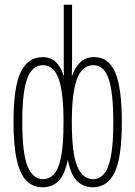

<svg xmlns="http://www.w3.org/2000/svg" viewBox="-20 -780 570 810"><path d="M160 10Q119 10 92 -17Q65 -44 51 -104.5Q37 -165 37 -267Q37 -413 67.5 -476Q98 -539 159 -539Q195 -539 216 -518Q237 -497 248 -462H250Q249 -477 249 -489.5Q249 -502 249 -517V-760H284V-517Q284 -490 283 -462H285Q297 -497 319.5 -518Q342 -539 378 -539Q439 -539 466.5 -473.5Q494 -408 494 -264Q494 -115 463.5 -52.5Q433 10 372 10Q331 10 304.5 -17Q278 -44 266 -107Q254 -44 227.5 -17Q201 10 160 10ZM161 -24Q189 -24 208.5 -46Q228 -68 238 -120.5Q248 -173 248 -265Q248 -390 227.5 -447.5Q207 -505 161 -505Q116 -505 95 -449Q74 -393 74 -266Q74 -132 96.5 -78Q119 -24 161 -24ZM372 -24Q399 -24 418.5 -46Q438 -68 448 -121Q458 -174 458 -265Q458 -389 438.5 -447Q419 -505 374 -505Q327 -505 305 -447.5Q283 -390 283 -265Q283 -132 306 -78Q329 -24 372 -24Z"/></svg>

Font: Noto Sans Mono Condensed ExtraLight
Style: Regular
Weight: 200
Width: 3
Designer: Monotype Design Team
Foundry: Monotype Imaging Inc.
Version: Version 2.014; ttfautohint (v1.8.4.7-5d5b)